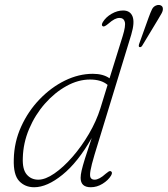

<svg xmlns="http://www.w3.org/2000/svg" viewBox="-20 -760 688 787"><path d="M518 -618 367.5 -126Q354.5 -82.5 350.8 -60.5Q347 -38.5 351.8 -31Q356.5 -23.5 368 -23.5Q386.5 -23.5 413.5 -48Q420.5 -53.5 425.2 -56.8Q430 -60 434.5 -58Q443 -53.5 435 -40Q423.5 -21 400.5 -6.8Q377.5 7.5 352 7.5Q310.5 7.5 310.5 -31Q310.5 -43 314.5 -60.8Q318.5 -78.5 328.2 -109.8Q338 -141 356 -194.5Q299.5 -95 236.2 -43.8Q173 7.5 120 7.5Q82.5 7.5 58.5 -18Q34.5 -43.5 36.5 -107Q38 -178 66.8 -241.2Q95.5 -304.5 142.5 -353.2Q189.5 -402 246.2 -429.8Q303 -457.5 360.5 -457.5Q403 -457.5 429 -439L483 -612.5Q496 -654.5 491.5 -670.5Q487 -686.5 469.5 -686.5Q460 -686.5 449.2 -681Q438.5 -675.5 423 -662Q407.5 -649 402 -652Q393.5 -655.5 401.5 -669.5Q414 -690 437.5 -703.5Q461 -717 484.5 -717Q513.5 -717 523.2 -692.8Q533 -668.5 518 -618ZM73.5 -112.5Q71.5 -66 89.5 -44.8Q107.5 -23.5 137 -23.5Q166 -23.5 203 -49Q240 -74.5 277.2 -117.2Q314.5 -160 344.8 -211.8Q375 -263.5 391.5 -316L421 -412Q395.5 -434 349 -434Q300.5 -434 252.2 -407.2Q204 -380.5 164 -335Q124 -289.5 99.5 -231.8Q75 -174 73.5 -112.5ZM589 -687.5Q597 -709.5 603.2 -722.2Q609.5 -735 624 -739Q633.5 -741 640.2 -737.2Q647 -733.5 647.5 -725.5Q648.5 -716.5 642.5 -705.5Q636.5 -694.5 628.5 -681.5L563 -573Q558.5 -565.5 552 -567Q547 -568 550 -579Z"/></svg>

Font: Fraunces 9pt Soft Thin
Style: Italic
Weight: 100
Italic angle: -16°
Version: Version 1.000;[b76b70a41]